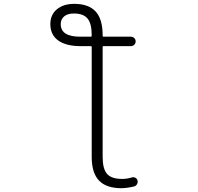

<svg xmlns="http://www.w3.org/2000/svg" viewBox="-20 -784 1040 1011"><path d="M458 -590.8Q462.9 -590.8 462.9 -595.7V-598.6Q462.9 -660.2 440.9 -686.5Q418.9 -712.9 369.1 -712.9Q335.9 -712.9 317.9 -697.8Q299.8 -682.6 299.8 -657.2Q299.8 -590.8 402.3 -590.8Q403.3 -590.8 405.3 -590.8ZM520.5 42Q520.5 105.5 543.9 131.8Q567.4 158.2 623 158.2Q648.4 158.2 673.8 150.4Q683.6 147.5 692.4 151.9Q701.2 156.2 704.1 166Q705.1 168.9 705.1 172.9Q705.1 178.7 702.1 184.6Q697.3 194.3 687.5 197.3Q653.3 206.1 620.1 207Q540 207 501.5 167Q462.9 127 462.9 42V-537.1Q462.9 -541 458 -541H405.3Q328.1 -541 286.6 -570.8Q245.1 -600.6 245.1 -657.2Q245.1 -706.1 279.3 -734.9Q313.5 -763.7 371.1 -763.7Q446.3 -763.7 483.4 -723.6Q520.5 -683.6 520.5 -598.6V-595.7Q520.5 -590.8 524.4 -590.8H668.9Q679.7 -590.8 687 -583.5Q694.3 -576.2 694.3 -565.9Q694.3 -555.7 687 -548.3Q679.7 -541 668.9 -541H524.4Q520.5 -541 520.5 -537.1Z"/></svg>

Font: Rounded-L Mgen+ 1mn light
Style: Regular
Weight: 200
Designer: [Source Han Sans]
Ryoko NISHIZUKA  (kana & ideographs); Paul D. Hunt (Latin, Greek & Cyrillic); Wenlong ZHANG  (bopomofo
Version: Version 1.059.20150602